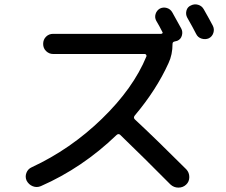

<svg xmlns="http://www.w3.org/2000/svg" viewBox="-20 -856 1040 884"><path d="M941.4 -679.7Q925.8 -672.9 908.2 -678.2Q890.6 -683.6 882.8 -700.2Q870.1 -725.6 841.8 -775.4Q834 -790 838.4 -807.1Q842.8 -824.2 859.4 -831.1Q875 -838.9 892.1 -834Q909.2 -829.1 918 -813.5Q946.3 -763.7 960 -737.3Q967.8 -721.7 962.4 -704.6Q957 -687.5 941.4 -679.7ZM837.9 -76.2Q851.6 -61.5 851.6 -40.5Q851.6 -19.5 836.9 -5.9Q822.3 7.8 801.3 7.8Q780.3 7.8 764.6 -6.8Q641.6 -130.9 533.2 -235.4Q525.4 -242.2 516.6 -234.4Q359.4 -83 168 1Q149.4 8.8 130.9 1.5Q112.3 -5.9 102.5 -24.4Q94.7 -42 101.6 -60.1Q108.4 -78.1 126 -85.9Q304.7 -168.9 449.2 -309.1Q593.8 -449.2 654.3 -596.7Q655.3 -600.6 652.8 -604Q650.4 -607.4 646.5 -607.4H224.6Q206.1 -607.4 192.4 -620.6Q178.7 -633.8 178.7 -653.8Q178.7 -673.8 191.9 -687Q205.1 -700.2 224.6 -700.2H721.7Q725.6 -700.2 728 -703.1Q730.5 -706.1 727.5 -709Q713.9 -736.3 699.2 -760.7Q691.4 -775.4 696.3 -791.5Q701.2 -807.6 715.8 -816.4Q731.4 -824.2 748 -819.3Q764.6 -814.5 773.4 -798.8Q808.6 -735.4 814.5 -724.6Q822.3 -710 817.4 -692.4Q812.5 -674.8 795.9 -668L784.2 -665Q774.4 -663.1 774.4 -654.3Q774.4 -604.5 755.9 -565.4Q700.2 -442.4 600.6 -324.2Q592.8 -314.5 600.6 -306.6Q698.2 -215.8 837.9 -76.2Z"/></svg>

Font: Rounded-X Mgen+ 2m medium
Style: Regular
Weight: 500
Designer: [Source Han Sans]
Ryoko NISHIZUKA  (kana & ideographs); Paul D. Hunt (Latin, Greek & Cyrillic); Wenlong ZHANG  (bopomofo
Version: Version 1.059.20150602